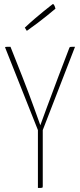

<svg xmlns="http://www.w3.org/2000/svg" viewBox="-20 -932 397 952"><path d="M255 -889C255 -889 250 -912 242 -912C242 -912 169 -857 103 -795L113 -779C189 -832 255 -889 255 -889ZM352 -700C327 -700 326 -700 324 -695L269 -551C233 -457 180 -311 180 -311C180 -311 128 -458 91 -551L32 -700C5 -700 4 -700 6 -695L168 -287V0C192 0 192 0 192 -10V-287Z"/></svg>

Font: Yanone Kaffeesatz Extra Light
Style: Regular
Weight: 200
Designer: Yanone (Cyrillic: Daniel Pouzeot & Huerta Tipografica)
Foundry: Yanone
Version: Version 1.100;PS 001.100;hotconv 1.0.70;makeotf.lib2.5.58329